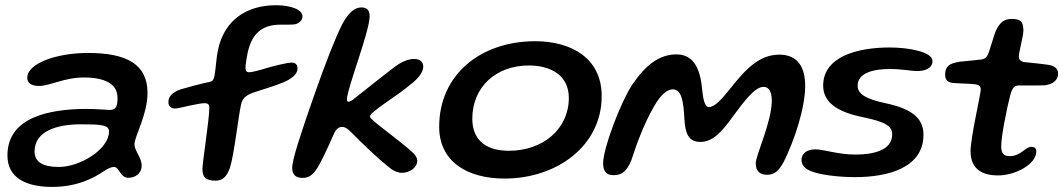

<svg xmlns="http://www.w3.org/2000/svg" viewBox="-20 -662 4077 736"><path d="M180 54.5C280.5 54.5 344 17 377 -5C396 -18 407.5 -22 417 -22C437.5 -22 440 19.5 472 19.5C498 19.5 523 4 523 -27.5C523 -58.5 495.5 -83.5 495.5 -109C495.5 -139 545.5 -223 545.5 -305.5C545.5 -416.5 464.5 -459 317 -459C197 -459 84.5 -419 84.5 -364C84.5 -344 99.5 -332.5 130.5 -332.5C171 -332.5 225.5 -365 302.5 -365C346 -365 383 -357.5 406 -339.5C421.5 -327.5 430.5 -310 430.5 -286C430.5 -257 426 -240.5 401 -240.5C394 -240.5 346 -244.5 314 -244.5C164.5 -244.5 8.5 -211 8.5 -66C8.5 21 81.5 54.5 180 54.5ZM205.5 -22C144.5 -22 112.5 -41 112.5 -81.5C112.5 -160.5 201 -185.5 289.5 -185.5C365.5 -185.5 398 -183.5 398 -158.5C398 -89.5 287 -22 205.5 -22Z M806.5 30.5C832.5 30.5 849 16.5 861.5 -19C877.5 -68.5 893.5 -215 904 -261C908.5 -282.5 920 -296.5 952.5 -307.5C1005.5 -324 1040.5 -336 1065.5 -346C1105 -362.5 1120.5 -381.5 1120.5 -399.5C1120.5 -413.5 1113.5 -422 1097.5 -422C1083.5 -422 1040 -412 1003.5 -401.5C970 -391 944 -385 935.5 -385C925.5 -385 921 -389.5 921 -403C921 -412 926.5 -448 929.5 -461C945.5 -530.5 981 -567 1054.5 -567.5C1080.5 -568 1100.5 -566.5 1114 -569.5C1129 -575 1139.5 -585 1139.5 -599.5C1139.5 -625 1095 -642 1038 -642C924.5 -642 842 -584.5 817 -476.5C808 -438 808 -400.5 802 -370.5C799.5 -356.5 794.5 -350.5 786 -348.5C757 -343 691.5 -325.5 672.5 -319.5C641 -308.5 625.5 -292 625.5 -271C625.5 -255 635 -246 650.5 -246C661 -246 678 -251 708.5 -257.5C738 -263.5 754 -266.5 764.5 -266.5C776.5 -266.5 782.5 -261.5 782.5 -249.5C782.5 -206 756 -39.5 756 -14.5C756 19.5 771 30.5 806.5 30.5Z M1139.5 20C1163.5 20 1178.5 10 1198 -20.5C1212.5 -45 1232 -85 1260.5 -150C1267.5 -166 1278 -175.5 1291.5 -175.5C1304.5 -175.5 1316.5 -165.5 1330 -151.5C1371 -109.5 1430 -53.5 1466 -25C1481 -11.5 1500.5 0.5 1520.5 0.5C1550.5 0.5 1579.5 -19.5 1579.5 -46C1579.5 -56 1574 -65.5 1563.5 -76C1528 -110 1440.5 -173 1409.5 -201C1403 -206.5 1398.5 -210.5 1398.5 -215.5C1398.5 -221.5 1403.5 -226.5 1415.5 -236C1457 -270.5 1503.5 -296 1551.5 -336.5C1579.5 -357 1602.5 -384 1602.5 -406C1602.5 -425.5 1589.5 -436 1566.5 -436C1550 -436 1529 -429 1509.5 -417C1489 -404.5 1373.5 -312 1343 -288C1331 -277 1321 -272 1315 -272C1311.5 -272 1310 -275.5 1310 -282C1310 -321.5 1397 -541.5 1397 -599.5C1397 -620.5 1389 -633.5 1365 -633.5C1339.5 -633.5 1316 -614 1291.5 -568.5C1266 -517.5 1228.5 -423.5 1182.5 -291.5C1131.5 -145.5 1100 -49.5 1100 -19C1100 5.5 1111.5 20 1139.5 20Z M1914 22.5C2113.5 22.5 2286.5 -102 2286.5 -293.5C2286.5 -440 2169 -504 2031.5 -504C1825 -504 1663.5 -378 1663.5 -176C1663.5 -42.5 1771 22.5 1914 22.5ZM1931 -84C1830.5 -84 1790.5 -136.5 1790.5 -206.5C1790.5 -330 1883 -411 2007 -411C2089.5 -411 2160.5 -375 2160.5 -286.5C2160.5 -167.5 2061 -84 1931 -84Z M2331 9.5C2366.5 9.5 2382.5 -6.5 2400 -47.5C2418.5 -104 2446 -183 2487.5 -255C2512.5 -298 2536.5 -319.5 2559 -319.5C2594 -319.5 2600 -270.5 2603.5 -206.5C2606.5 -151 2619 -118 2664.5 -118C2710.5 -118 2744 -152 2790.5 -217C2834 -275.5 2873.5 -329 2907 -329C2929.5 -329 2938.5 -307.5 2938.5 -275C2938.5 -196 2877 -66 2877 -36.5C2877 -7.5 2891.5 8 2920 8C2948 8 2965 -5.5 2985 -43C3025 -123.5 3066.5 -248 3066.5 -332C3066.5 -404 3038.5 -452.5 2967.5 -452.5C2893.5 -452.5 2841.5 -402 2776.5 -319C2745 -279.5 2718.5 -251.5 2698 -251.5C2681.5 -251.5 2675.5 -281.5 2672 -315C2666 -386.5 2645.5 -453.5 2573.5 -453.5C2506 -453.5 2454 -411.5 2403 -336.5C2359 -269.5 2292 -94 2292 -36C2292 -9.5 2301.5 9.5 2331 9.5Z M3257.5 17C3389 17 3520 -21 3520 -145.5C3520 -210 3473.5 -245.5 3374 -266.5C3300 -282 3267.5 -301.5 3267.5 -333.5C3267.5 -383 3329.5 -397.5 3390 -397.5C3437.5 -397.5 3475.5 -389.5 3495.5 -389.5C3522 -389.5 3554.5 -398 3554.5 -428C3554.5 -463.5 3463.5 -480 3390 -480C3268 -480 3135.5 -445.5 3135.5 -334C3135.5 -271.5 3186 -233.5 3287 -213C3376.5 -194.5 3400 -178 3400 -146.5C3400 -85.5 3327.5 -69.5 3259 -69.5C3192.5 -69.5 3137.5 -89.5 3106 -89.5C3077 -89.5 3052.5 -76.5 3052.5 -49.5C3052.5 -30.5 3063.5 -17 3085 -7.5C3123 9.5 3200.5 17 3257.5 17Z M3806 10.5C3872 10.5 3952.5 -32.5 3952.5 -81C3952.5 -92.5 3947.5 -99 3933 -99C3909.5 -99 3894 -63.5 3850.5 -63.5C3830 -63.5 3818 -71.5 3818 -101C3818 -140.5 3839 -244.5 3853 -298.5C3862 -330 3870.5 -333.5 3886 -334.5C3905.5 -335 3942 -333.5 3983.5 -335C4012 -338 4036 -351.5 4036 -380.5C4036 -400.5 4020 -410.5 3995.5 -414C3975.5 -417 3937 -421 3911 -423.5C3893.5 -425 3885.5 -432 3885.5 -446.5C3886 -462.5 3903 -526.5 3903 -543C3903 -577.5 3894 -589.5 3859 -589.5C3827.5 -589.5 3811.5 -574.5 3796.5 -542C3788.5 -521.5 3779.5 -487.5 3772 -466C3764.5 -443 3757 -435 3737 -433.5C3717 -431.5 3695.5 -428.5 3659.5 -425.5C3620.5 -419.5 3603 -409 3603 -376C3603 -357 3612 -346 3633 -344C3655 -342 3694 -341.5 3712.5 -339.5C3728.5 -338.5 3739.5 -334 3739.5 -319C3739.5 -299.5 3700.5 -136 3700.5 -82.5C3700.5 -8 3752.5 10.5 3806 10.5Z"/></svg>

Font: Gluten
Style: Italic
Weight: 400
Italic angle: -13°
Designer: Tyler Finck
Foundry: Etcetera Type Company
Version: Version 0.920